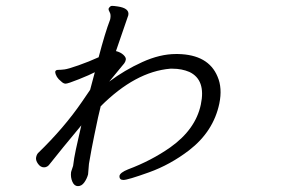

<svg xmlns="http://www.w3.org/2000/svg" viewBox="-20 -591 1040 654"><path d="M350 -562Q355 -571 361.5 -571Q368 -571 381 -569Q422 -563 417 -539L375 -417Q391 -413 400.5 -404Q410 -395 408.5 -387.5Q407 -380 403 -375Q399 -370 386.5 -355Q374 -340 352 -313Q404 -352 464.5 -379.5Q525 -407 579 -407H586Q690 -405 721 -330Q738 -291 727 -238Q707 -143 624 -79Q560 -30 487.5 -4Q415 22 400.5 22Q386 22 387 8Q389 -3 416 -14Q496 -44 560 -89Q646 -150 664 -234.5Q682 -319 625 -346Q599 -357 568 -357H560Q441 -347 323 -229Q318 -210 314 -191L301 -129Q292 -86 283 -33L280 3Q276 18 267 30.5Q258 43 245.5 43Q233 43 226.5 28Q220 13 222 -4L223 -8L229 -26Q232 -52 238.5 -82Q245 -112 249 -129Q253 -146 257 -164Q187 -80 150 -33Q142 -21 130 -21Q118 -21 109.5 -33Q101 -45 103 -55Q105 -65 110 -70Q198 -155 259 -244Q282 -277 287 -285L303 -345Q286 -336 248.5 -321Q211 -306 203.5 -306Q196 -306 188 -314Q170 -328 168 -346Q169 -353 178 -353Q187 -353 199.5 -354.5Q212 -356 247.5 -368.5Q283 -381 316 -396Q338 -480 355 -524L356 -529Q358 -542 353.5 -549.5Q349 -557 350 -562Z"/></svg>

Font: LXGW Bright GB
Style: Italic
Weight: 400
Italic angle: -12°
Designer: Christian Thalmann (Catharsis Fonts)
Foundry: LXGW / Christian Thalmann (Catharsis Fonts) / Fontworks Inc.
Version: Version 5.510